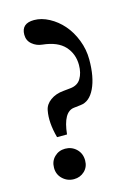

<svg xmlns="http://www.w3.org/2000/svg" viewBox="-107 -724 564 800"><g transform="rotate(-15 175.0 -324.0)"><path d="M87.9 -169.9Q69.3 -237.8 79.1 -287.6Q83.5 -312.5 106.7 -329.3Q129.9 -346.2 163.6 -349.1L192.9 -352.1Q225.6 -355 239.7 -378.9Q253.9 -402.8 253.9 -437Q253.9 -484.9 223.6 -518.1Q193.4 -551.3 128.4 -558.1Q103.5 -560.5 85 -576.2Q66.4 -591.8 66.4 -617.2Q66.4 -666 121.1 -666Q153.3 -666 186 -648.4Q218.8 -630.9 244.1 -601.8Q269.5 -572.8 285.4 -532Q301.3 -491.2 301.3 -447.8Q301.3 -371.6 278.8 -324.5Q256.3 -277.3 217.3 -273.4L188 -270Q140.6 -265.1 130.9 -169.9ZM111.3 17.6Q83 17.6 62.7 -1.5Q42.5 -20.5 42.5 -49.3Q42.5 -78.1 61.3 -96.4Q80.1 -114.7 107.4 -114.7Q135.7 -114.7 155.8 -95.5Q175.8 -76.2 175.8 -45.9Q175.8 -18.1 157 -0.2Q138.2 17.6 111.3 17.6Z"/></g></svg>

Font: Elstob 14pt Medium
Style: Regular
Weight: 500
Designer: Peter S. Baker
Version: Version 1.015